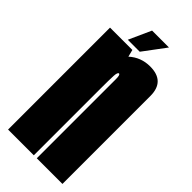

<svg xmlns="http://www.w3.org/2000/svg" viewBox="-232 -757 799 799"><g transform="rotate(45 167.5 -357.5)"><path d="M7.5 0V-600H139L147 -568.5Q186 -604 240 -604Q327.5 -604 327.5 -517.5V0H176.5V-466Q176.5 -491.5 169 -491.5Q161.5 -491.5 160.2 -468Q159 -444.5 159 -393.5V0ZM95.5 -616.5 140 -715H239.5L166 -616.5Z"/></g></svg>

Font: Anybody UltraCondensed ExtraBold
Style: Regular
Weight: 800
Width: 1
Designer: Tyler Finck
Foundry: Etcetera Type Company
Version: Version 1.010; ttfautohint (v1.8.3) -l 8 -r 50 -G 200 -x 14 